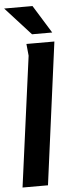

<svg xmlns="http://www.w3.org/2000/svg" viewBox="-64 -954 376 985"><g transform="rotate(-5 123.5 -461.5)"><path d="M95 -732H239L142 0H11L101 -671ZM143 -923 232 -779H128L-3 -923Z"/></g></svg>

Font: Rosario
Style: Bold Italic
Weight: 700
Italic angle: -8.05°
Designer: Hector Gatti
Foundry: Omnibus Type
Version: Version 1.101; ttfautohint (v1.8.1.43-b0c9)